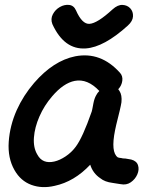

<svg xmlns="http://www.w3.org/2000/svg" viewBox="-20 -761 625 781"><path d="M202 -5Q282 -22 347 -91Q358 -56 388 -36Q406 -21 438 -17Q439 -17 457 -14Q465 -13 470 -12Q494 -7 512 -19.5Q530 -32 538.5 -51.5Q547 -71 541.5 -88.5Q536 -106 514 -112Q504 -114 491 -116Q489 -116 482.5 -116.5Q476 -117 474 -118Q463 -119 459 -121Q430 -142 448 -231Q448 -235 467 -311Q472 -332 474 -345Q477 -374 466 -391Q463 -395 461 -398Q475 -413 477.5 -432.5Q480 -452 468 -465Q390 -552 286 -532Q197 -514 119 -424Q75 -373 48 -313Q20 -250 15.5 -184Q11 -118 39 -69Q64 -25 107.5 -9Q151 7 202 -5ZM201 -104Q153 -93 132 -132Q115 -160 118 -201.5Q121 -243 140.5 -287.5Q160 -332 192 -369Q238 -423 284 -432Q336 -442 384 -391Q376 -383 371 -373Q364 -361 360 -341L357 -325Q355 -316 355 -315Q355 -313 353 -307Q316 -201 288 -164Q271 -141 247 -125Q223 -109 201 -104ZM329 -564Q403 -569 500 -657Q520 -675 521 -694.5Q522 -714 510 -727Q498 -740 478.5 -741Q459 -742 438 -723Q376 -666 344 -664Q314 -662 289 -719Q280 -739 261 -741Q242 -743 223.5 -732.5Q205 -722 195 -703Q185 -684 193 -663Q241 -558 329 -564Z"/></svg>

Font: Balsamiq Sans
Style: Italic
Weight: 400
Italic angle: -12°
Designer: Michael Angeles
Foundry: Balsamiq SRL
Version: Version 1.020; ttfautohint (v1.8.4.7-5d5b);gftools[0.9.26]